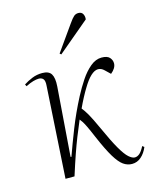

<svg xmlns="http://www.w3.org/2000/svg" viewBox="-116 -836 745 928"><g transform="rotate(-15 257.0 -372.0)"><path d="M150 -96 154 -95Q175 -154 202.5 -224Q230 -294 269 -369Q289 -407 312 -441.5Q335 -476 362 -498.5Q389 -521 418 -521Q447 -521 458.5 -508Q470 -495 470 -479Q470 -455 443 -433L418 -457Q404 -471 387 -471Q352 -470 310 -399Q300 -383 287 -358.5Q274 -334 262 -308Q273 -295 287 -271Q301 -247 326 -192Q358 -121 380.5 -82Q403 -43 420 -28Q437 -13 450 -13Q462 -13 473.5 -22.5Q485 -32 498 -57L507 -50Q495 -21 475 -3.5Q455 14 429 14Q406 14 386 0Q366 -14 343.5 -51Q321 -88 291 -158Q275 -196 265.5 -215.5Q256 -235 250 -244Q244 -253 239 -259Q221 -217 207 -181.5Q193 -146 178.5 -104.5Q164 -63 144 0H99L127 -458Q129 -482 121.5 -491.5Q114 -501 99 -501Q87 -501 71 -496.5Q55 -492 33 -481L28 -491Q48 -504 71.5 -513.5Q95 -523 122 -523Q155 -523 167 -503.5Q179 -484 176 -442ZM318 -719Q334 -742 343.5 -750Q353 -758 366 -758Q382 -758 388.5 -746Q395 -734 393 -719L235 -586L228 -592Z"/></g></svg>

Font: Display Extralight
Style: Italic
Weight: 200
Italic angle: -2°
Designer: Latin by Veronika Burian and Jose Scaglione. Greek by Irene Vlachou. Cyrillic by Vera Evstafieva
Foundry: TypeTogether
Version: Version 3.002